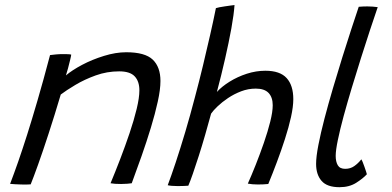

<svg xmlns="http://www.w3.org/2000/svg" viewBox="-20 -742 1589 779"><path d="M104.5 6Q96.5 6.5 86 6.8Q75.5 7 65 6.5Q54 6.5 41.2 5.5Q28.5 4.5 21 4Q37 -38 53.8 -86Q70.5 -134 89.8 -194.5Q109 -255 132.2 -334.5Q155.5 -414 183 -518.5Q193.5 -520 207.2 -521.2Q221 -522.5 236 -522.5Q245 -522.5 254 -522.2Q263 -522 269 -520.5Q268.5 -515 264.5 -498.5Q260.5 -482 255.8 -464.2Q251 -446.5 247.5 -436Q272 -457 313 -478.8Q354 -500.5 401.8 -515.2Q449.5 -530 492 -530Q568.5 -530 599.8 -500Q631 -470 631 -413.5Q631 -379 620.2 -330Q609.5 -281 592.2 -224.2Q575 -167.5 554.5 -109.2Q534 -51 514.5 1.5Q508 2.5 496.5 3.5Q485 4.5 471.5 4.5Q458.5 4.5 447.2 3.8Q436 3 428.5 1.5Q447.5 -44 467.8 -96.8Q488 -149.5 505.8 -202Q523.5 -254.5 534.5 -300Q545.5 -345.5 545.5 -375.5Q545.5 -412 526.5 -432.2Q507.5 -452.5 463.5 -452.5Q414 -452.5 368.2 -436Q322.5 -419.5 285.8 -397.5Q249 -375.5 226.5 -358.5Q201 -272.5 177.2 -199.8Q153.5 -127 134.5 -74Q115.5 -21 104.5 6Z M744 11.5Q736.5 12 725.2 12.5Q714 13 701.5 13Q688.5 13 677 12Q665.5 11 660.5 9.5Q674.5 -27.5 693 -83.2Q711.5 -139 731.8 -207Q752 -275 771 -348Q788 -411.5 803.5 -476Q819 -540.5 832.5 -599.8Q846 -659 856 -709Q860 -710.5 870 -712.5Q880 -714.5 892.2 -716.2Q904.5 -718 915.2 -719.5Q926 -721 931.5 -721.5Q929 -684 918.8 -627.2Q908.5 -570.5 893.2 -503.5Q878 -436.5 860 -369Q880 -391 911.8 -410.8Q943.5 -430.5 981.2 -442.8Q1019 -455 1056.5 -455Q1116 -455 1143 -425.2Q1170 -395.5 1170 -339.5Q1170 -309.5 1160.8 -267.5Q1151.5 -225.5 1136.2 -178.2Q1121 -131 1103.2 -83.8Q1085.5 -36.5 1068.5 4.5Q1059.5 5.5 1048.5 6Q1037.5 6.5 1026.5 6.5Q1003 6.5 985.5 3Q1000.5 -30.5 1017.8 -74Q1035 -117.5 1050.8 -163Q1066.5 -208.5 1076.5 -248.5Q1086.5 -288.5 1086.5 -315Q1086.5 -347 1069.8 -364.8Q1053 -382.5 1018 -382.5Q987 -382.5 958.2 -371.5Q929.5 -360.5 905 -344Q880.5 -327.5 862.8 -310.5Q845 -293.5 836.5 -281Q825 -238.5 812.2 -194.2Q799.5 -150 786.5 -109.5Q773.5 -69 762.5 -37.2Q751.5 -5.5 744 11.5Z M1468.5 -35Q1453 -18 1425 -0.2Q1397 17.5 1357.5 17.5Q1307 17.5 1284.8 -8Q1262.5 -33.5 1262.5 -77Q1262.5 -106 1271.8 -153.8Q1281 -201.5 1296.5 -260.8Q1312 -320 1330.8 -383.8Q1349.5 -447.5 1369 -509.8Q1388.5 -572 1405.8 -625Q1423 -678 1435.5 -714.5Q1455 -716 1470 -716Q1481.5 -716 1491.8 -715.2Q1502 -714.5 1512.5 -713Q1499 -673.5 1481.2 -620Q1463.5 -566.5 1444.5 -506.2Q1425.5 -446 1407.2 -385.5Q1389 -325 1374.2 -270.8Q1359.5 -216.5 1350.8 -174.2Q1342 -132 1342 -109.5Q1342 -86 1350.5 -71.5Q1359 -57 1380.5 -57Q1401.5 -57 1417.2 -68Q1433 -79 1446 -95.5Q1448.5 -92 1451.8 -83.8Q1455 -75.5 1458.8 -65Q1462.5 -54.5 1465.2 -46.2Q1468 -38 1468.5 -35Z"/></svg>

Font: Grandstander Thin Light
Style: Italic
Weight: 300
Italic angle: -15°
Version: Version 1.200